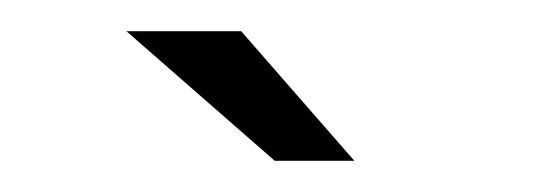

<svg xmlns="http://www.w3.org/2000/svg" viewBox="-20 -711 344 123"><path d="M156 -608H207L134.5 -691H61Z"/></svg>

Font: Anybody UltraCondensed Thin
Style: Regular
Weight: 400
Version: Version 1.111